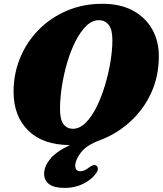

<svg xmlns="http://www.w3.org/2000/svg" viewBox="-20 -734 839 990"><path d="M508 -714.5Q600 -714.5 665 -679.5Q730 -644.5 764.5 -583.5Q799 -522.5 799 -444.5Q799 -340.5 759.2 -254.2Q719.5 -168 650.2 -105.5Q581 -43 492.5 -10Q426 14.5 397 52.8Q368 91 368 121Q368 149 394.5 149Q405.5 149 416.2 144Q427 139 439 129.5Q449 122.5 457 119Q465 115.5 473.5 118.5Q482 121.5 484.5 133Q487 144.5 472.5 163.5Q450 193.5 408 214.2Q366 235 313.5 235Q260 235 233.8 215.8Q207.5 196.5 207.5 162Q207.5 124.5 238 86.5Q268.5 48.5 340.5 14Q201.5 13.5 125.8 -60.8Q50 -135 50 -261.5Q50 -353.5 83.8 -435.5Q117.5 -517.5 179.2 -580.2Q241 -643 324.8 -678.8Q408.5 -714.5 508 -714.5ZM289.5 -172.5Q289.5 -116 307.8 -93Q326 -70 355.5 -70Q390.5 -70 421.5 -100.8Q452.5 -131.5 477.8 -182.2Q503 -233 521.2 -293.8Q539.5 -354.5 549.5 -415.5Q559.5 -476.5 559.5 -527.5Q559.5 -583 540 -606.5Q520.5 -630 490.5 -630Q455 -630 424.5 -600Q394 -570 369 -520.5Q344 -471 326.2 -410.5Q308.5 -350 299 -288Q289.5 -226 289.5 -172.5Z"/></svg>

Font: Fraunces 9pt Soft Black
Style: Italic
Weight: 900
Italic angle: -16°
Version: Version 1.000;[b76b70a41]